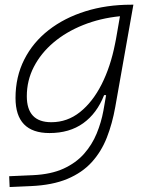

<svg xmlns="http://www.w3.org/2000/svg" viewBox="-20 -542 626 797"><path d="M20 234.4 18.1 189.5 117.7 185.1Q191.9 181.6 243.7 158Q295.4 134.3 328.9 96.4Q362.3 58.6 381.3 12.2Q400.4 -34.2 409.2 -82.5L420.4 -147H412.1Q382.3 -71.3 325.4 -30.5Q268.6 10.3 185.5 10.3Q44.4 10.3 44.4 -135.3Q44.4 -223.1 80.6 -294.7Q116.7 -366.2 181.9 -417Q247.1 -467.8 334.5 -495.1Q421.9 -522.5 524.4 -522.5H533.7L458.5 -98.1Q446.3 -29.3 423.6 28.8Q400.9 86.9 361.1 130.9Q321.3 174.8 259.5 200.7Q197.8 226.6 107.9 230.5ZM478 -474.6Q395.5 -466.3 325 -438Q254.4 -409.7 202.1 -365.5Q149.9 -321.3 120.6 -264.6Q91.3 -208 91.3 -142.6Q91.3 -34.7 192.9 -34.7Q259.3 -34.7 312 -76.7Q364.7 -118.7 401.9 -192.1Q439 -265.6 457.5 -359.9L461.4 -379.4Z"/></svg>

Font: Cascadia Code ExtraLight
Style: Italic
Weight: 200
Italic angle: -10°
Monospace: yes
Designer: Aaron Bell
Foundry: Saja Typeworks
Version: Version 2404.023; ttfautohint (v1.8.4)